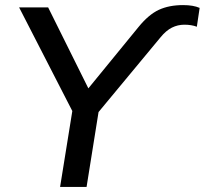

<svg xmlns="http://www.w3.org/2000/svg" viewBox="-20 -734 804 754"><path d="M216 0 264 -298 55 -705H169L327 -387L524 -628Q564 -677 604 -695.5Q644 -714 699 -714Q739 -714 764 -703L753 -629Q732 -637 704 -637Q678 -637 655 -625.5Q632 -614 610 -587L367 -294L320 0Z"/></svg>

Font: Winston Medium
Style: Italic
Weight: 500
Italic angle: -9°
Designer: Original fonts by Vernon Adams / Changes by Cristiano Sobral
Foundry: Original fonts by Vernon Adams / Changes by Cristiano Sobral
Version: Version 2.503;July 17, 2020;FontCreator 13.0.0.2655 64-bit